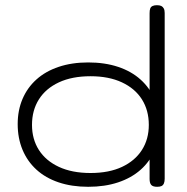

<svg xmlns="http://www.w3.org/2000/svg" viewBox="-20 -707 719 738"><path d="M319 11Q256 11 205.5 -6Q155 -23 120 -55Q85 -87 66.5 -131.5Q48 -176 48 -230Q48 -283 66.5 -326.5Q85 -370 120 -401.5Q155 -433 205.5 -450Q256 -467 319 -467Q383 -467 434 -450Q485 -433 520.5 -401Q556 -369 574.5 -325Q593 -281 593 -227Q593 -173 574.5 -129.5Q556 -86 520.5 -54.5Q485 -23 434 -6Q383 11 319 11ZM328 -42Q399 -42 449 -65.5Q499 -89 525.5 -130.5Q552 -172 552 -227Q552 -283 525.5 -325Q499 -367 448.5 -390.5Q398 -414 328 -414Q257 -414 206.5 -390.5Q156 -367 129.5 -325Q103 -283 103 -227Q103 -172 129.5 -130.5Q156 -89 206.5 -65.5Q257 -42 328 -42ZM584 11Q568 11 561.5 4Q555 -3 555 -19V-656Q555 -668 557.5 -674.5Q560 -681 566.5 -684Q573 -687 583 -687Q594 -687 600 -684Q606 -681 609.5 -674.5Q613 -668 613 -657V-20Q613 -9 610 -2Q607 5 601 8Q595 11 584 11Z"/></svg>

Font: Fredoka SemiExpanded Light
Style: Regular
Weight: 300
Width: 6
Designer: Ben Nathan
Foundry: Milena B. Brandão, Ben Nathan
Version: Version 2.001